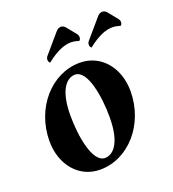

<svg xmlns="http://www.w3.org/2000/svg" viewBox="-107 -628 643 715"><g transform="rotate(-20 215.0 -270.0)"><path d="M294.4 -433.3C338.9 -468.8 369.9 -478 392.8 -478C405.5 -478 415.5 -475.1 424.3 -472.4C427.7 -475.1 430.2 -478.3 430.2 -486.3C430.2 -491.2 427.7 -496.1 424.3 -500.2L394.8 -536.6C389.9 -542.5 383.5 -545.4 377.4 -545.4C370.6 -545.4 363.5 -541.7 358.2 -535.6L294.4 -461.2C290.5 -457.3 288.6 -452.1 288.6 -447.3C288.6 -442.4 289.6 -438 294.4 -433.3ZM130.4 -433.3C174.8 -468.8 205.8 -478 228.8 -478C241.5 -478 251.5 -475.1 260.3 -472.4C263.7 -475.1 266.1 -478.3 266.1 -486.3C266.1 -491.2 263.7 -496.1 260.3 -500.2L230.7 -536.6C225.8 -542.5 219.5 -545.4 213.4 -545.4C206.5 -545.4 199.5 -541.7 194.1 -535.6L130.4 -461.2C126.5 -457.3 124.5 -452.1 124.5 -447.3C124.5 -442.4 125.5 -438 130.4 -433.3ZM28.1 -158.7C28.1 -65.7 86.4 4.9 170.2 4.9C283.7 4.9 375.7 -101.1 375.7 -231.9C375.7 -325 317.4 -395.5 233.6 -395.5C120.1 -395.5 28.1 -289.6 28.1 -158.7ZM134 -221.9C134 -333.5 174.6 -359.9 201.7 -359.9C251.7 -359.9 269.5 -247.8 269.5 -167.7C269.5 -56.2 229 -29.8 201.9 -29.8C151.9 -29.8 134 -141.8 134 -221.9Z"/></g></svg>

Font: RisaltypS01
Style: Medium
Weight: 500
Italic angle: -9°
Designer: gluk
Foundry: gluk
Version: Version 0.24